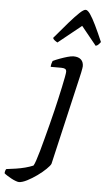

<svg xmlns="http://www.w3.org/2000/svg" viewBox="-198 -795 580 1034"><g transform="rotate(5 91.5 -277.5)"><path d="M-55.5 200Q-61.5 200 -73.1 195.7Q-84.8 191.5 -97.2 184.7Q-109.5 177.9 -120.3 171.1Q-131.1 164.4 -136.1 159.4Q-135.6 151.4 -133.5 145Q-131.3 138.7 -129.1 136.3Q-104.2 133.3 -77.9 129.4Q-51.5 125.5 -27.5 119.1Q-3.4 112.7 15.4 104.7Q20.2 97.5 27.6 75.9Q35 54.3 44 22.3Q53 -9.7 62.8 -47.2Q72.7 -84.7 83 -124.5Q93.3 -164.3 102.3 -201.8Q109 -230.1 116.8 -264Q124.5 -297.8 131.3 -329.7Q138.2 -361.6 142.4 -384.5Q146.6 -407.4 146.6 -413.5Q146.6 -425.3 139.1 -429.2Q131.5 -433 118.2 -433H61.4Q61.4 -441.9 64 -451Q66.7 -460.1 68.9 -465.4Q85.4 -473.4 106.2 -481Q127 -488.7 146.7 -494.3Q166.4 -500 179.4 -500Q205.6 -500 219.5 -487.2Q233.3 -474.4 233.3 -451.3Q233.3 -448.4 231.8 -439Q230.3 -429.7 227.4 -415.7Q224.5 -401.7 220.5 -385.1L111.1 87Q106.9 97 87.4 116Q68 135 41.5 154Q15 173 -11.4 186.5Q-37.9 200 -55.5 200ZM86 -566.8Q76.7 -571.8 69.7 -577.5Q62.6 -583.1 60.9 -589.5Q104 -641 136.4 -678.1Q168.9 -715.2 190.3 -735.2Q211.8 -755.3 222.5 -755.3Q233.3 -755.3 247.4 -735Q261.4 -714.8 279.4 -677.7Q297.4 -640.6 319.3 -589.5Q315.3 -584.7 309.5 -577.5Q303.7 -570.3 292.9 -566.8L211.1 -667.6Z"/></g></svg>

Font: Texturina Medium
Style: Italic
Weight: 500
Italic angle: -11°
Designer: Guillermo Torres Carreño
Foundry: Omnibus-Type
Version: Version 1.002